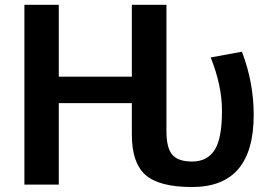

<svg xmlns="http://www.w3.org/2000/svg" viewBox="-20 -750 1100 780"><path d="M656.2 -730.5V-216.8Q656.2 -148.4 680.2 -121.1Q704.1 -93.8 760.7 -93.8Q821.3 -93.8 851.6 -140.1Q881.8 -186.5 881.8 -299.8Q881.8 -402.3 835.9 -516.6L962.9 -540Q1010.7 -414.1 1010.7 -283.2Q1010.7 9.8 760.7 9.8Q627 9.8 571.3 -39.1Q515.6 -87.9 515.6 -203.1V-331.1H218.8V0H79.1V-730.5H218.8V-438.5H515.6V-730.5Z"/></svg>

Font: Mgen+ 1c bold
Style: Bold
Weight: 700
Designer: [Source Han Sans]
Ryoko NISHIZUKA  (kana & ideographs); Paul D. Hunt (Latin, Greek & Cyrillic); Wenlong ZHANG  (bopomofo
Version: Version 1.059.20150602